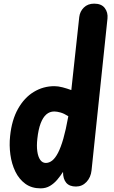

<svg xmlns="http://www.w3.org/2000/svg" viewBox="-20 -1024 626 1054"><path d="M203 10Q153.5 10 119 -15.2Q84.5 -40.5 64.2 -82.2Q44 -124 37 -175Q30 -226 35.5 -277Q44.5 -365.5 79 -426.8Q113.5 -488 165.5 -519.5Q217.5 -551 278.5 -551Q299.5 -551 324 -544.5Q348.5 -538 371.5 -529.5L415 -930Q418.5 -961 440.2 -982.5Q462 -1004 497 -1004Q537 -1004 555.2 -979.8Q573.5 -955.5 570 -922L482.5 -88.5Q478.5 -50.5 454.8 -25.2Q431 0 397 0Q361 0 343.5 -20.8Q326 -41.5 326 -79V-80.5Q312 -58.5 294.5 -37.8Q277 -17 254.5 -3.5Q232 10 203 10ZM185 -262.5Q180.5 -223 184.8 -193Q189 -163 201 -146.2Q213 -129.5 231.5 -129.5Q250 -129.5 266.8 -142.8Q283.5 -156 298.8 -185.5Q314 -215 327.8 -263Q341.5 -311 354 -380.5L355 -386Q331.5 -401 312 -406.5Q292.5 -412 277.5 -412Q253 -412 234.2 -395.8Q215.5 -379.5 203 -346.5Q190.5 -313.5 185 -262.5Z"/></svg>

Font: Edu SA Hand
Style: Bold
Weight: 700
Designer: Tina and Corey Anderson, Eben Sorkin, Mirko Velimirovic
Foundry: Google for Education
Version: Version 2.000